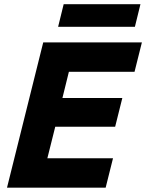

<svg xmlns="http://www.w3.org/2000/svg" viewBox="-20 -872 679 892"><path d="M470.8 0H12.5L180.8 -675H639.2L605 -538.3H300L270 -416.7H548.3L515 -283.3H236.7L200 -136.7H505ZM250 -747.5 275.8 -852.5H632.5L606.7 -747.5Z"/></svg>

Font: Funnel Sans ExtraBold
Style: Italic
Weight: 800
Italic angle: -14.036°
Version: Version 1.000; Beta; Release 5; Build 24; ttfautohint (v1.8.